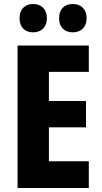

<svg xmlns="http://www.w3.org/2000/svg" viewBox="-20 -942 509 962"><path d="M78 -851C78 -804 106 -780 146 -780C187 -780 215 -806 215 -851C215 -896 187 -922 146 -922C106 -922 78 -897 78 -851ZM276 -851C276 -805 303 -780 345 -780C386 -780 414 -806 414 -851C414 -896 386 -922 345 -922C304 -922 276 -897 276 -851ZM425 0V-134H225V-304H411V-436H225V-582H425V-714H68V0Z"/></svg>

Font: Noto Sans Myanmar UI Condensed ExtraBold
Style: Regular
Weight: 800
Width: 3
Designer: Monotype Design Team
Foundry: Monotype Imaging Inc.
Version: Version 2.103